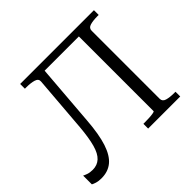

<svg xmlns="http://www.w3.org/2000/svg" viewBox="-170 -907 1117 1117"><g transform="rotate(-45 388.5 -348.5)"><path d="M246 -710H603V-664H246ZM469 0V-39H478Q496 -39 516 -40Q536 -41 549.5 -43.5Q563 -46 563 -49V-710H733V-671H723Q686 -671 662.5 -664Q639 -657 639 -635V-75Q639 -53 662.5 -46Q686 -39 723 -39H733V0ZM194 -287 222 -634Q224 -656 199 -663.5Q174 -671 137 -671H126V-710H285L251 -285Q243 -178 221.5 -112.5Q200 -47 163.5 -17Q127 13 73 13Q49 13 33 8Q17 3 8 -2V-74Q15 -70 31.5 -64Q48 -58 72 -58Q109 -58 134 -81Q159 -104 173 -154.5Q187 -205 194 -287Z"/></g></svg>

Font: Roboto Serif 36pt Light
Style: Regular
Weight: 300
Designer: Greg Gazdowicz
Foundry: Commercial Type
Version: Version 1.008